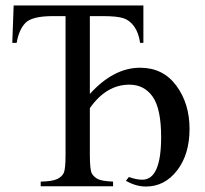

<svg xmlns="http://www.w3.org/2000/svg" viewBox="-20 -682 749 703"><path d="M309 -623V-338Q396 -434 493 -434Q577 -434 625.5 -368.5Q674 -303 674 -210Q674 -117 628.5 -58Q583 1 514 1Q478 1 441 -20L452 -34Q479 -24 501 -24Q570 -24 570 -180Q570 -284 539 -328Q508 -372 454 -372Q369 -372 309 -286V-116Q309 -59 316.5 -46.5Q324 -34 338 -26.5Q352 -19 394 -17V0H129V-17Q172 -18 189.5 -26.5Q207 -35 213.5 -49Q220 -63 220 -116V-623H174Q97 -623 73 -598Q49 -573 41 -525H25L30 -662H505V-525H493Q488 -561 472 -584Q456 -607 433 -615Q410 -623 356 -623Z"/></svg>

Font: New Athena Unicode
Style: Regular
Weight: 400
Designer: J. Rusten 1997; rev. by R. Hancock 2001, 2002, rev. by D. Mastronarde 2002-2021
Foundry: GreekKeys New Athena Unicode
Version: Version 5.008